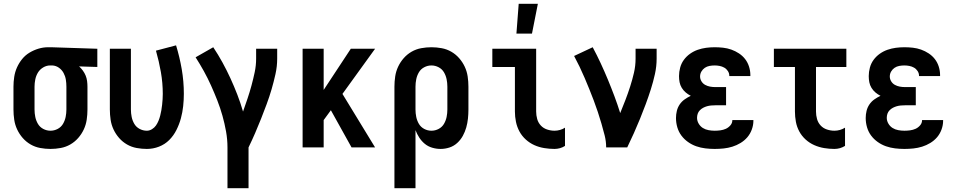

<svg xmlns="http://www.w3.org/2000/svg" viewBox="-20 -777 5040 1012"><path d="M246 8Q219 8 192 3Q165 -2 141.5 -15.5Q118 -29 100 -49.5Q82 -70 70.5 -94.5Q59 -119 55 -146Q51 -173 51 -200V-320Q51 -346 55 -372Q59 -398 69.5 -421.5Q80 -445 96.5 -465.5Q113 -486 135.5 -499.5Q158 -513 183 -520.5Q208 -528 234 -528H250L493 -520V-424L397 -427Q408 -417 417 -404.5Q426 -392 431.5 -378.5Q437 -365 439 -350Q441 -335 441 -320V-200Q441 -173 437 -146Q433 -119 421.5 -94.5Q410 -70 392 -49.5Q374 -29 350.5 -15.5Q327 -2 300 3Q273 8 246 8ZM246 -88Q266 -88 284 -97.5Q302 -107 312 -124Q322 -141 326 -160.5Q330 -180 330 -200V-320Q330 -339 327 -357.5Q324 -376 315 -392.5Q306 -409 290.5 -420Q275 -431 256 -432H244Q225 -432 207.5 -421.5Q190 -411 180 -394.5Q170 -378 166 -358.5Q162 -339 162 -320V-200Q162 -180 166 -160.5Q170 -141 180 -124Q190 -107 208 -97.5Q226 -88 246 -88Z M754 8Q727 8 700 3Q673 -2 649.5 -15.5Q626 -29 608 -49.5Q590 -70 578.5 -94.5Q567 -119 563 -146Q559 -173 559 -200V-520H670V-200Q670 -180 674 -160.5Q678 -141 688 -124Q698 -107 716 -97.5Q734 -88 754 -88Q768 -88 781 -96Q794 -104 802 -115.5Q810 -127 815.5 -140.5Q821 -154 824.5 -168Q828 -182 830.5 -196Q833 -210 834.5 -224.5Q836 -239 837 -253.5Q838 -268 838 -282Q838 -340 828 -397Q818 -454 802 -510L908 -538Q927 -476 938 -412Q949 -348 949 -283Q949 -250 945.5 -217.5Q942 -185 933.5 -153.5Q925 -122 910 -92Q895 -62 872 -39Q849 -16 818 -4Q787 8 754 8Z M1179 215V0Q1179 -42 1171.5 -84Q1164 -126 1152.5 -167Q1141 -208 1125.5 -247.5Q1110 -287 1092.5 -326Q1075 -365 1054.5 -402Q1034 -439 1011 -475L1104 -528Q1130 -489 1152.5 -448Q1175 -407 1194.5 -364.5Q1214 -322 1231 -278Q1248 -234 1261 -189Q1273 -223 1284.5 -257Q1296 -291 1305.5 -326Q1315 -361 1322.5 -396.5Q1330 -432 1330 -468V-520H1441V-468Q1441 -427 1432 -386.5Q1423 -346 1411.5 -306.5Q1400 -267 1385.5 -228Q1371 -189 1356 -151Q1341 -113 1324.5 -75Q1308 -37 1290 0V215Z M1575 0V-520H1686V-303L1829 -520H1957L1785 -282L1957 0H1833L1724 -196L1686 -144V0Z M2059 215V-320Q2059 -347 2063 -374Q2067 -401 2078.5 -425.5Q2090 -450 2108 -470.5Q2126 -491 2149.5 -504.5Q2173 -518 2200 -523Q2227 -528 2254 -528Q2281 -528 2308 -523Q2335 -518 2358.5 -504.5Q2382 -491 2400 -470.5Q2418 -450 2429.5 -425.5Q2441 -401 2445 -374Q2449 -347 2449 -320V-200Q2449 -176 2446.5 -152Q2444 -128 2437.5 -105Q2431 -82 2419.5 -61Q2408 -40 2390 -23.5Q2372 -7 2349 0.5Q2326 8 2302 8Q2280 8 2258 1.5Q2236 -5 2219 -19Q2202 -33 2190 -51.5Q2178 -70 2170 -91V215ZM2254 -88Q2274 -88 2292 -97.5Q2310 -107 2320 -124Q2330 -141 2334 -160.5Q2338 -180 2338 -200V-320Q2338 -340 2334 -359.5Q2330 -379 2320 -396Q2310 -413 2292 -422.5Q2274 -432 2254 -432Q2234 -432 2216 -422.5Q2198 -413 2188 -396Q2178 -379 2174 -359.5Q2170 -340 2170 -320V-200Q2170 -180 2174 -160.5Q2178 -141 2188 -124Q2198 -107 2216 -97.5Q2234 -88 2254 -88Z M2903 8Q2876 8 2848.5 3.5Q2821 -1 2796.5 -12Q2772 -23 2751.5 -41.5Q2731 -60 2718 -84Q2705 -108 2699.5 -135Q2694 -162 2694 -189V-424H2575V-520H2806V-189Q2806 -169 2811.5 -149.5Q2817 -130 2830.5 -115.5Q2844 -101 2863.5 -94.5Q2883 -88 2903 -88Q2917 -88 2931.5 -92Q2946 -96 2958 -104V-8Q2946 0 2931.5 4Q2917 8 2903 8ZM2702 -600 2714 -757H2815L2784 -600Z M3175 0Q3175 -32 3167 -63.5Q3159 -95 3150 -126Q3141 -157 3131 -187Q3121 -217 3109.5 -247.5Q3098 -278 3086 -307.5Q3074 -337 3061.5 -366.5Q3049 -396 3035 -425Q3021 -454 3006 -482L3104 -528Q3126 -487 3146 -444Q3166 -401 3184 -357.5Q3202 -314 3218.5 -270Q3235 -226 3249 -181Q3263 -215 3276.5 -250Q3290 -285 3301.5 -321Q3313 -357 3321.5 -393.5Q3330 -430 3330 -468V-520H3441V-468Q3441 -427 3432 -386.5Q3423 -346 3410.5 -306.5Q3398 -267 3383.5 -228Q3369 -189 3353.5 -151Q3338 -113 3321 -75Q3304 -37 3286 0Z M3747 8Q3722 8 3697.5 5Q3673 2 3650 -6Q3627 -14 3606.5 -28.5Q3586 -43 3571.5 -62.5Q3557 -82 3550 -106Q3543 -130 3543 -155Q3543 -174 3547.5 -192.5Q3552 -211 3562.5 -226.5Q3573 -242 3588.5 -253Q3604 -264 3621 -272Q3607 -279 3594.5 -289.5Q3582 -300 3573.5 -314Q3565 -328 3562 -343.5Q3559 -359 3559 -376Q3559 -398 3565 -420.5Q3571 -443 3584.5 -461.5Q3598 -480 3617 -493.5Q3636 -507 3657.5 -514.5Q3679 -522 3701.5 -525Q3724 -528 3747 -528Q3769 -528 3791.5 -525.5Q3814 -523 3835 -515.5Q3856 -508 3875 -495.5Q3894 -483 3907.5 -465.5Q3921 -448 3928 -426Q3935 -404 3935 -382V-376H3824V-378Q3824 -391 3816.5 -402.5Q3809 -414 3797.5 -420.5Q3786 -427 3773 -429.5Q3760 -432 3747 -432Q3733 -432 3719.5 -429.5Q3706 -427 3695 -419.5Q3684 -412 3677 -400Q3670 -388 3670 -374Q3670 -360 3677.5 -348Q3685 -336 3697 -329.5Q3709 -323 3722.5 -320.5Q3736 -318 3750 -318H3807V-222H3750Q3739 -222 3728 -221Q3717 -220 3706.5 -217Q3696 -214 3686.5 -209Q3677 -204 3669 -196Q3661 -188 3657.5 -177.5Q3654 -167 3654 -156Q3654 -140 3662.5 -125.5Q3671 -111 3684.5 -102.5Q3698 -94 3714.5 -91Q3731 -88 3747 -88Q3762 -88 3777 -90Q3792 -92 3805.5 -98Q3819 -104 3829.5 -116Q3840 -128 3840 -143V-144H3951V-140Q3951 -117 3942.5 -94Q3934 -71 3919 -53.5Q3904 -36 3883.5 -23.5Q3863 -11 3840.5 -4Q3818 3 3794.5 5.5Q3771 8 3747 8Z M4378 8Q4351 8 4324 3.5Q4297 -1 4272 -12Q4247 -23 4226.5 -41.5Q4206 -60 4193 -84Q4180 -108 4175 -135Q4170 -162 4170 -189V-424H4059V-520H4441V-424H4281V-189Q4281 -169 4286.5 -149.5Q4292 -130 4305.5 -115.5Q4319 -101 4338.5 -94.5Q4358 -88 4378 -88Q4393 -88 4407 -92Q4421 -96 4434 -104V-8Q4421 0 4407 4Q4393 8 4378 8Z M4747 8Q4722 8 4697.5 5Q4673 2 4650 -6Q4627 -14 4606.5 -28.5Q4586 -43 4571.5 -62.5Q4557 -82 4550 -106Q4543 -130 4543 -155Q4543 -174 4547.5 -192.5Q4552 -211 4562.5 -226.5Q4573 -242 4588.5 -253Q4604 -264 4621 -272Q4607 -279 4594.5 -289.5Q4582 -300 4573.5 -314Q4565 -328 4562 -343.5Q4559 -359 4559 -376Q4559 -398 4565 -420.5Q4571 -443 4584.5 -461.5Q4598 -480 4617 -493.5Q4636 -507 4657.5 -514.5Q4679 -522 4701.5 -525Q4724 -528 4747 -528Q4769 -528 4791.5 -525.5Q4814 -523 4835 -515.5Q4856 -508 4875 -495.5Q4894 -483 4907.5 -465.5Q4921 -448 4928 -426Q4935 -404 4935 -382V-376H4824V-378Q4824 -391 4816.5 -402.5Q4809 -414 4797.5 -420.5Q4786 -427 4773 -429.5Q4760 -432 4747 -432Q4733 -432 4719.5 -429.5Q4706 -427 4695 -419.5Q4684 -412 4677 -400Q4670 -388 4670 -374Q4670 -360 4677.5 -348Q4685 -336 4697 -329.5Q4709 -323 4722.5 -320.5Q4736 -318 4750 -318H4807V-222H4750Q4739 -222 4728 -221Q4717 -220 4706.5 -217Q4696 -214 4686.5 -209Q4677 -204 4669 -196Q4661 -188 4657.5 -177.5Q4654 -167 4654 -156Q4654 -140 4662.5 -125.5Q4671 -111 4684.5 -102.5Q4698 -94 4714.5 -91Q4731 -88 4747 -88Q4762 -88 4777 -90Q4792 -92 4805.5 -98Q4819 -104 4829.5 -116Q4840 -128 4840 -143V-144H4951V-140Q4951 -117 4942.5 -94Q4934 -71 4919 -53.5Q4904 -36 4883.5 -23.5Q4863 -11 4840.5 -4Q4818 3 4794.5 5.5Q4771 8 4747 8Z"/></svg>

Font: Iosevka Fixed
Style: Bold
Weight: 700
Monospace: yes
Designer: Belleve Invis
Foundry: Belleve Invis
Version: Version 32.3.0